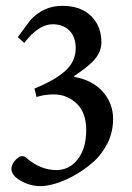

<svg xmlns="http://www.w3.org/2000/svg" viewBox="-20 -474 452 657"><path d="M234 -214V-211Q296 -200 332 -160Q367 -120 367 -67Q367 -22 347 18Q326 58 296 83Q266 109 231 128Q196 147 167 155Q138 163 120 163Q71 163 33 132Q19 118 19 104Q19 98 21 93Q26 77 43 65Q56 55 70 66Q118 108 173 108Q217 108 246 71Q275 34 275 -29Q275 -89 242 -120Q209 -151 164 -151Q132 -151 105 -142L98 -171Q169 -200 204 -232Q239 -264 239 -309Q239 -348 217 -370Q195 -391 160 -391Q112 -391 63 -327L41 -347L83 -404Q128 -454 193 -454H194Q255 -454 291 -420Q327 -385 327 -329Q327 -293 296 -262Q273 -240 234 -214Z"/></svg>

Font: Shafarik
Style: Regular
Weight: 400
Version: Version 1.001; ttfautohint (v1.8.4.7-5d5b)